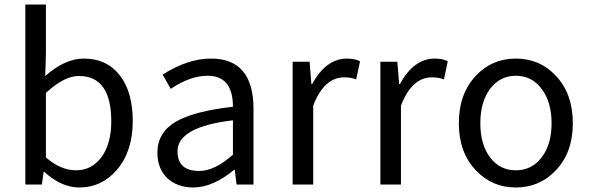

<svg xmlns="http://www.w3.org/2000/svg" viewBox="-20 -816 2604 849"><path d="M176 -56H173L165 0H92V-796H183V-578L180 -480Q268 -557 350 -557Q454 -557 511 -481Q567 -408 567 -281Q567 -146 496 -64Q429 13 331 13Q251 13 176 -56ZM428 -120Q472 -180 472 -279Q472 -480 329 -480Q263 -480 183 -405V-120Q248 -63 316 -63Q385 -63 428 -120Z M721 -27Q676 -69 676 -141Q676 -229 756 -277Q835 -324 1010 -344Q1010 -481 898 -481Q821 -481 735 -423L699 -486Q810 -557 913 -557Q1101 -557 1101 -334V0H1026L1018 -65H1015Q921 13 835 13Q765 13 721 -27ZM1010 -132V-284Q765 -255 765 -147Q765 -60 861 -60Q929 -60 1010 -132Z M1274 -543H1349L1357 -444H1360Q1422 -557 1514 -557Q1549 -557 1572 -545L1555 -465Q1532 -474 1502 -474Q1413 -474 1365 -349V0H1274Z M1662 -543H1737L1745 -444H1748Q1810 -557 1902 -557Q1937 -557 1960 -545L1943 -465Q1920 -474 1890 -474Q1801 -474 1753 -349V0H1662Z M2085 -62Q2009 -141 2009 -271Q2009 -402 2085 -482Q2156 -557 2261 -557Q2366 -557 2437 -482Q2513 -402 2513 -271Q2513 -141 2437 -62Q2366 13 2261 13Q2156 13 2085 -62ZM2375 -120Q2419 -177 2419 -271Q2419 -365 2375 -423Q2332 -481 2261 -481Q2191 -481 2147 -423Q2104 -365 2104 -271Q2104 -177 2147 -120Q2190 -63 2261 -63Q2332 -63 2375 -120Z"/></svg>

Font: `nÑOSR
Style: Regular
Weight: 400
Designer: Ryoko NISHIZUKA ¬âXZm¬º[P (kana & ideographs); Paul D. Hunt (Latin, Greek & Cyrillic); Wenlong ZHANG _ e¬á¬ü¬ô (bopomof
Foundry: Adobe Systems Incorporated
Version: Version 1.00 June 24, 2014, initial release